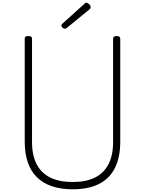

<svg xmlns="http://www.w3.org/2000/svg" viewBox="-20 -1382 1073 1421"><path d="M518 19Q431 19 364.5 -3.5Q298 -26 253 -70.5Q208 -115 185.5 -181Q163 -247 163 -333V-1096Q163 -1106 169 -1110.5Q175 -1115 189 -1115Q204 -1115 210.5 -1110.5Q217 -1106 217 -1096V-331Q217 -233 251 -167Q285 -101 352 -68Q419 -35 518 -35Q617 -35 683 -68Q749 -101 783 -167Q817 -233 817 -331V-1096Q817 -1106 823.5 -1110.5Q830 -1115 844 -1115Q870 -1115 870 -1096V-333Q870 -218 830.5 -139Q791 -60 712.5 -20.5Q634 19 518 19ZM459 -1169Q451 -1169 442.5 -1177.5Q434 -1186 434 -1192Q434 -1196 435.5 -1199Q437 -1202 441 -1206L604 -1353Q608 -1357 611 -1359.5Q614 -1362 619 -1362Q626 -1362 633.5 -1356.5Q641 -1351 646 -1343.5Q651 -1336 651 -1329Q651 -1325 650 -1322Q649 -1319 644 -1314L474 -1175Q468 -1172 465.5 -1170.5Q463 -1169 459 -1169Z"/></svg>

Font: Playwrite FR Moderne ExtraLight
Style: Regular
Weight: 250
Version: Version 1.002